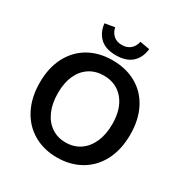

<svg xmlns="http://www.w3.org/2000/svg" viewBox="-209 -1095 1225 1274"><g transform="rotate(30 403.5 -458.0)"><path d="M57 -362Q57 -476 101 -559.5Q145 -643 223 -687Q301 -731 403 -731Q506 -731 584.5 -687Q663 -643 706.5 -559.5Q750 -476 750 -362Q750 -247 706.5 -162.5Q663 -78 584 -32.5Q505 13 403 13Q302 13 223.5 -32.5Q145 -78 101 -163Q57 -248 57 -362ZM612 -362Q612 -479 555.5 -546.5Q499 -614 403 -614Q341 -614 294 -583.5Q247 -553 221.5 -496.5Q196 -440 196 -362Q196 -283 221.5 -224.5Q247 -166 294 -134Q341 -102 403 -102Q466 -102 513 -134Q560 -166 586 -224.5Q612 -283 612 -362ZM232 -916 307 -929Q314 -893 338.5 -871Q363 -849 403 -849Q443 -849 468 -871Q493 -893 500 -929L575 -916Q567 -846 523.5 -808Q480 -770 403 -770Q324 -770 282 -809Q240 -848 232 -916Z"/></g></svg>

Font: Nebula Sans Semibold
Style: Regular
Weight: 600
Designer: Paul D. Hunt for Adobe (as Source Sans)
Foundry: Nebula Entertainment & Broadcasting LLC
Version: Version 1.010